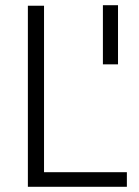

<svg xmlns="http://www.w3.org/2000/svg" viewBox="-20 -717 533 737"><path d="M433 -697V-470H375V-697ZM467 0H87V-695H149V-56H467Z"/></svg>

Font: Titillium Web[RUS by Daymarius]
Style: Regular
Weight: 300
Designer: Cyrillization by Daymarius
Foundry: Cyrillization by Daymarius
Version: Version 1.002 September 12, 2018